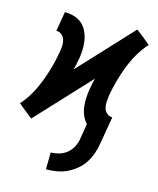

<svg xmlns="http://www.w3.org/2000/svg" viewBox="-135 -608 748 910"><g transform="rotate(15 239.0 -153.0)"><path d="M178 223 179 140Q199 140 220 134Q241 128 258 114Q275 100 285 80Q295 60 298 39L310 -34Q296 -49 287.5 -69Q279 -89 276.5 -110.5Q274 -132 275 -154Q276 -176 280 -199Q282 -212 285 -225.5Q288 -239 291 -252L48 9L13 -19L-22 -48L-20 -50Q6 -79 25 -113.5Q44 -148 57.5 -184Q71 -220 81 -256.5Q91 -293 97 -329Q100 -345 101 -360.5Q102 -376 98 -390.5Q94 -405 82.5 -414.5Q71 -424 56 -424L72 -520Q95 -520 117.5 -513.5Q140 -507 156.5 -492.5Q173 -478 182.5 -458Q192 -438 196 -415.5Q200 -393 199 -369Q198 -345 194 -321Q192 -308 188.5 -294.5Q185 -281 182 -268L425 -529L461 -501L496 -472L494 -470Q468 -441 448.5 -406.5Q429 -372 415.5 -336Q402 -300 392 -263.5Q382 -227 376 -191Q374 -175 373 -159.5Q372 -144 376 -129.5Q380 -115 391.5 -105.5Q403 -96 418 -96L395 39Q391 64 382.5 88.5Q374 113 359.5 135.5Q345 158 323.5 175.5Q302 193 278 204Q254 215 228.5 219Q203 223 178 223Z"/></g></svg>

Font: Iosevka Term Curly Oblique
Style: Bold
Weight: 700
Italic angle: -9°
Designer: Belleve Invis
Foundry: Belleve Invis
Version: Version 32.3.0